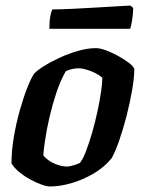

<svg xmlns="http://www.w3.org/2000/svg" viewBox="-20 -674 523 694"><path d="M160.5 0Q149 0 129.5 -7Q110 -14 88.2 -26Q66.5 -38 48.5 -53Q30.5 -68 21.5 -84Q21.5 -128 29.8 -177.2Q38 -226.5 51 -273Q64 -319.5 78 -355.2Q92 -391 103.5 -408Q113.5 -419 138 -434.5Q162.5 -450 194.8 -465Q227 -480 261.8 -490Q296.5 -500 327 -500Q341.5 -500 363.2 -492Q385 -484 407.5 -471.5Q430 -459 446.2 -446.5Q462.5 -434 465.5 -425Q465.5 -394.5 457.8 -349.5Q450 -304.5 437.8 -256.2Q425.5 -208 411 -166.5Q396.5 -125 383.5 -102Q356.5 -69 318 -46.5Q279.5 -24 238.2 -12Q197 0 160.5 0ZM222 -72Q227.5 -72 235.5 -73.8Q243.5 -75.5 252.5 -78.5Q261.5 -81.5 269 -85Q280 -99 291.2 -128.5Q302.5 -158 313.2 -195.2Q324 -232.5 332.2 -271Q340.5 -309.5 345.2 -341.8Q350 -374 350 -393Q339 -402.5 324 -410Q309 -417.5 293.2 -422.2Q277.5 -427 263.5 -427Q252 -427 241 -424.5Q230 -422 218 -417Q198.5 -383 184 -339.5Q169.5 -296 159.2 -251.8Q149 -207.5 143.5 -170.8Q138 -134 136.5 -113Q144 -102.5 158 -93Q172 -83.5 189.5 -77.8Q207 -72 222 -72ZM158.5 -570Q158.5 -598 162 -616.3Q165.5 -634.5 169.5 -640Q199.6 -640 240.2 -642Q280.8 -644 322.9 -646.5Q365 -649 399.3 -651Q433.6 -653 451.6 -654L461.5 -645Q461 -620.5 457.2 -599.2Q453.5 -578 450.5 -570Z"/></svg>

Font: Texturina Medium
Style: Italic
Weight: 500
Italic angle: -11°
Designer: Guillermo Torres Carreño
Foundry: Omnibus-Type
Version: Version 1.002